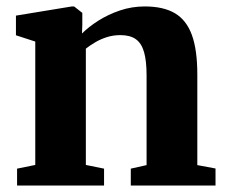

<svg xmlns="http://www.w3.org/2000/svg" viewBox="-20 -576 701 596"><path d="M89.5 -64V-447L29.5 -466.5V-527.5L203 -556H210L235.5 -536V-498.5L234.5 -472Q255 -492.5 285.2 -511.8Q315.5 -531 352.2 -543.5Q389 -556 429.5 -556Q487 -556 522.8 -535Q558.5 -514 575.5 -467.8Q592.5 -421.5 592.5 -345V-63.5L649 -53V0H386V-52.5L435 -63.5V-342Q435 -387 427.2 -414.2Q419.5 -441.5 401.8 -454.2Q384 -467 354 -467Q331 -467 311 -460.5Q291 -454 274.8 -444.2Q258.5 -434.5 246.5 -425V-64L303 -52.5V0H33V-52.5Z"/></svg>

Font: Merriweather 48pt ExtraBold
Style: Regular
Weight: 800
Version: Version 2.100